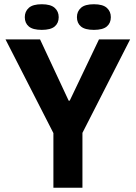

<svg xmlns="http://www.w3.org/2000/svg" viewBox="-20 -886 640 906"><path d="M232 -258 6 -700H169L304 -411H309L447 -700H594L369 -259V0H232ZM97 -805Q97 -832 116 -849Q135 -866 177 -866Q219 -866 238 -849Q257 -832 257 -805Q257 -777 238 -761Q219 -745 177 -745Q135 -745 116 -761Q97 -777 97 -805ZM343 -805Q343 -832 362 -849Q381 -866 423 -866Q465 -866 484 -849Q503 -832 503 -805Q503 -777 484 -761Q465 -745 423 -745Q381 -745 362 -761Q343 -777 343 -805Z"/></svg>

Font: PT Mono
Style: Bold
Weight: 700
Monospace: yes
Designer: A.Korolkova, I.Chaeva
Foundry: ParaType Ltd
Version: Version 1.000 OFL